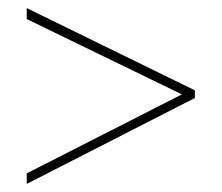

<svg xmlns="http://www.w3.org/2000/svg" viewBox="-20 -596 547 474"><path d="M46 -168V-142L461 -354V-373L46 -576V-549L429 -363Z"/></svg>

Font: Noto Sans Lao SemiCondensed Thin
Style: Regular
Weight: 100
Width: 4
Designer: Monotype Design Team
Foundry: Monotype Imaging Inc.
Version: Version 2.003